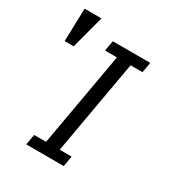

<svg xmlns="http://www.w3.org/2000/svg" viewBox="-187 -926 974 1047"><g transform="rotate(30 300.0 -402.0)"><path d="M145.5 -68H220.5L325 -660H250L261.5 -725H497.5L486 -660H411L306.5 -68H381.5L370 -2H134ZM145.5 -802 90.5 -594.5H33.5L39.5 -802Z"/></g></svg>

Font: JuliaMono Light
Style: Italic
Weight: 300
Italic angle: -9°
Monospace: yes
Designer: cormullion
Foundry: corm
Version: Version 0.054; ttfautohint (v1.8.4)